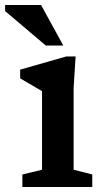

<svg xmlns="http://www.w3.org/2000/svg" viewBox="-42 -752 425 772"><path d="M262 -525 254 -398.5V-69.5L329 -50.5V0H48V-50.5L127 -69.5V-385.5Q121.5 -389 106.2 -397.8Q91 -406.5 72.8 -417.2Q54.5 -428 39 -437V-472L224.5 -525ZM212.5 -569H142L-21.5 -707.5V-732H123Z"/></svg>

Font: Newsreader Caption Medium
Style: Regular
Weight: 500
Designer: Hugues Gentile
Foundry: Production Type
Version: Version 1.001